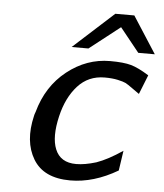

<svg xmlns="http://www.w3.org/2000/svg" viewBox="-50 -721 660 775"><g transform="rotate(5 279.5 -333.0)"><path d="M222 -527 386 -676H463L559 -527H492L414 -624L290 -527ZM95 -237Q96 -243 100 -253Q129 -359 208 -421.5Q287 -484 382 -484Q437 -484 467 -475.5Q497 -467 540 -440L509 -362Q500 -368 480 -382.5Q460 -397 451 -401.5Q442 -406 419.5 -411Q397 -416 366 -416Q300 -416 257 -368.5Q214 -321 196 -244Q176 -159 196 -110Q217 -58 281 -58Q316 -58 362 -72Q408 -88 467 -128L455 -47Q358 10 263 10Q155 10 112.5 -61Q70 -132 95 -237Z"/></g></svg>

Font: Coval
Style: Italic
Weight: 400
Foundry: Context Ltd
Version: Version 001.000